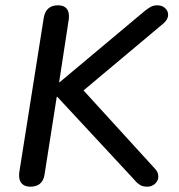

<svg xmlns="http://www.w3.org/2000/svg" viewBox="-20 -697 676 724"><path d="M52 -35Q52 -44 53 -49L145 -630Q153 -677 199 -677Q219 -677 229.5 -666.5Q240 -656 240 -636Q240 -627 239 -622L203 -387H205L525 -655Q540 -667 550 -672Q560 -677 573 -677Q591 -677 602.5 -666.5Q614 -656 614 -641Q614 -625 598 -610L295 -356L566 -59Q577 -47 577 -31Q577 -16 565 -4.5Q553 7 535 7Q519 7 508 0.5Q497 -6 482 -24L196 -332H194L148 -39Q141 7 94 7Q74 7 63 -4Q52 -15 52 -35Z"/></svg>

Font: SN Pro
Style: Italic
Weight: 400
Italic angle: -9°
Designer: Tobias Whetton
Foundry: Supernotes
Version: Version 1.003